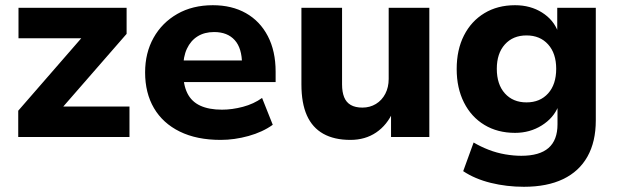

<svg xmlns="http://www.w3.org/2000/svg" viewBox="-20 -526 2372 737"><path d="M50 0V-101L324 -416V-379H51V-496H466V-396L188 -77V-117H477V0Z M827 11Q735 11 670 -21Q605 -53 571 -111Q537 -169 537 -248Q537 -323 569.5 -381Q602 -439 660.5 -472.5Q719 -506 797 -506Q870 -506 924 -475.5Q978 -445 1008 -387.5Q1038 -330 1038 -251V-211H663V-294H923L909 -279Q909 -341 881 -372Q853 -403 802 -403Q765 -403 738.5 -386.5Q712 -370 697.5 -339Q683 -308 683 -263V-252Q683 -201 699 -168.5Q715 -136 748.5 -120.5Q782 -105 832 -105Q871 -105 912.5 -116Q954 -127 986 -150L1027 -47Q988 -19 934 -4Q880 11 827 11Z M1325 11Q1263 11 1221 -12.5Q1179 -36 1158 -83Q1137 -130 1137 -202V-496H1293V-202Q1293 -173 1301 -153Q1309 -133 1326.5 -123Q1344 -113 1371 -113Q1400 -113 1423 -127Q1446 -141 1459 -166Q1472 -191 1472 -223V-496H1628V0H1481V-98H1489Q1466 -46 1424 -17.5Q1382 11 1325 11Z M1991 191Q1925 191 1864 176Q1803 161 1758 131L1798 21Q1825 37 1856 49Q1887 61 1919.5 66.5Q1952 72 1981 72Q2051 72 2085.5 42Q2120 12 2120 -49V-118H2123Q2105 -73 2059.5 -44.5Q2014 -16 1957 -16Q1890 -16 1839.5 -46.5Q1789 -77 1761 -132.5Q1733 -188 1733 -261Q1733 -335 1761 -390Q1789 -445 1839.5 -475.5Q1890 -506 1957 -506Q2016 -506 2060.5 -478Q2105 -450 2122 -404H2119V-496H2267V-64Q2267 18 2235 75Q2203 132 2141.5 161.5Q2080 191 1991 191ZM2001 -133Q2053 -133 2084 -167.5Q2115 -202 2115 -262Q2115 -321 2084 -355.5Q2053 -390 2001 -390Q1949 -390 1918 -355.5Q1887 -321 1887 -262Q1887 -202 1918 -167.5Q1949 -133 2001 -133Z"/></svg>

Font: Nunito Sans 10pt ExtraBold
Style: Regular
Weight: 800
Designer: Vernon Adams
Foundry: Vernon Adams
Version: Version 3.101;gftools[0.9.27]